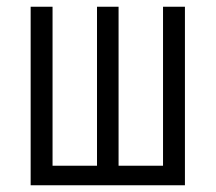

<svg xmlns="http://www.w3.org/2000/svg" viewBox="-20 -550 640 570"><path d="M71 0V-530H136V-58H268V-530H332V-58H464V-530H529V0Z"/></svg>

Font: Iosevka Curly Light Extended
Style: Regular
Weight: 300
Width: 7
Monospace: yes
Designer: Belleve Invis
Foundry: Belleve Invis
Version: Version 11.1.0; ttfautohint (v1.8.3)